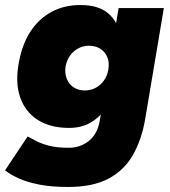

<svg xmlns="http://www.w3.org/2000/svg" viewBox="-49 -532 675 764"><path d="M222 212Q156 212 107.5 202.5Q59 193 26 178Q-7 163 -29 146L61 11Q76 19 96 29.5Q116 40 146.5 48Q177 56 224 56Q271 56 305 28.5Q339 1 348 -52L423 -500H603L529 -60Q515 23 480 84.5Q445 146 382.5 179Q320 212 222 212ZM226 -23Q151 -23 101 -55Q51 -87 31 -145.5Q11 -204 26 -283Q39 -356 72.5 -407Q106 -458 156.5 -485Q207 -512 271 -512Q343 -512 382 -478.5Q421 -445 431 -386.5Q441 -328 427 -251Q414 -179 387.5 -128Q361 -77 321 -50Q281 -23 226 -23ZM288 -172Q312 -172 331.5 -182.5Q351 -193 364.5 -211.5Q378 -230 382 -255Q387 -283 378 -304.5Q369 -326 350 -338Q331 -350 305 -350Q282 -350 262.5 -339.5Q243 -329 230 -311Q217 -293 212 -268Q208 -241 216.5 -219Q225 -197 244 -184.5Q263 -172 288 -172Z"/></svg>

Font: Figtree Light Black
Style: Italic
Weight: 900
Italic angle: -9.5°
Version: Version 2.000